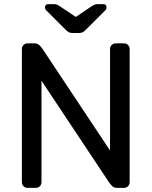

<svg xmlns="http://www.w3.org/2000/svg" viewBox="-20 -910 734 930"><path d="M86 0ZM546 0Q532 0 522.5 -9.5Q513 -19 506 -30L181 -519V-27Q181 -16 173 -8Q165 0 154 0H113Q102 0 94 -8Q86 -16 86 -27V-673Q86 -684 94 -692Q102 -700 113 -700H148Q162 -700 171.5 -690.5Q181 -681 188 -670L513 -181V-673Q513 -684 521 -692Q529 -700 540 -700H581Q592 -700 600 -692Q608 -684 608 -673V-27Q608 -16 600 -8Q592 0 581 0ZM332 -750Q321 -750 313 -754Q305 -758 295 -769L203 -861Q198 -866 198 -874Q198 -890 214 -890H240Q250 -890 256 -887.5Q262 -885 271 -879L347 -828L423 -879Q432 -885 438 -887.5Q444 -890 454 -890H480Q496 -890 496 -874Q496 -866 491 -861L399 -769Q389 -758 381 -754Q373 -750 362 -750Z"/></svg>

Font: Rubik
Style: Regular
Weight: 400
Designer: Hubert & Fischer
Foundry: Hubert & Fischer
Version: Version 1.002; ttfautohint (v1.6)